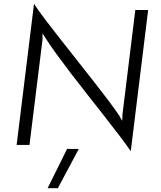

<svg xmlns="http://www.w3.org/2000/svg" viewBox="-20 -767 852 1016"><path d="M764 -714 672 33Q648 -2 611 -50.5Q574 -99 531 -154Q488 -209 442.5 -266.5Q397 -324 355 -379Q313 -434 278.5 -481.5Q244 -529 222 -564Q220 -568 214.5 -575.5Q209 -583 205 -590V-558L136 0H68L160 -747Q184 -710 220.5 -662Q257 -614 299.5 -560Q342 -506 387 -449Q432 -392 474 -338.5Q516 -285 552 -237.5Q588 -190 611 -155Q613 -150 618 -142.5Q623 -135 627 -128L628 -161L696 -714ZM397 21 286 229H232Q258 176 283.5 125Q309 74 335 21Z"/></svg>

Font: Josefin Sans
Style: Italic
Weight: 400
Italic angle: -7.5°
Designer: Santiago Orozco
Foundry: Typemade